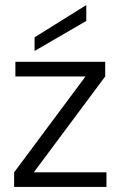

<svg xmlns="http://www.w3.org/2000/svg" viewBox="-20 -741 484 761"><path d="M36 0V-58L319 -438H41V-496H397V-438L114 -58H402V0ZM117 -539V-593L322 -721V-658Z"/></svg>

Font: DM Sans 24pt Light
Style: Regular
Weight: 300
Designer: Colophon Foundry, Jonny Pinhorn
Foundry: Colophon Foundry
Version: Version 4.004;gftools[0.9.30]